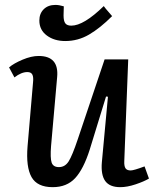

<svg xmlns="http://www.w3.org/2000/svg" viewBox="-20 -752 639 786"><path d="M439 -686Q404.8 -725.1 404.8 -727.1Q322.8 -647 272 -647Q254.9 -647 247.6 -656.2Q240.2 -665.5 240.2 -689L241.2 -726.1Q221.7 -731.9 207 -731.9Q176.8 -731.9 158.9 -714.1Q141.1 -696.3 141.1 -668Q141.1 -629.4 171.6 -606.7Q202.1 -584 247.1 -584Q299.3 -584 344.5 -610.4Q389.6 -636.7 439 -686ZM17.1 -476.1Q36.6 -492.7 72.5 -507.8Q108.4 -522.9 138.2 -522.9Q222.2 -522.9 213.9 -436L189 -153.8Q185.1 -105 191.4 -86.4Q197.8 -67.9 221.2 -67.9Q246.1 -67.9 261 -91.3Q275.9 -114.7 298.8 -183.1L408.2 -508.8H504.9L488.8 -92.8Q487.8 -72.3 493.7 -63.2Q499.5 -54.2 515.1 -54.2Q527.3 -54.2 571.8 -70.8L589.8 -21Q569.3 -8.8 534.9 2.7Q500.5 14.2 472.2 14.2Q428.7 14.2 410.6 -11.2Q392.6 -36.6 397 -87.9L421.9 -356L414.1 -356.9L347.2 -139.2Q321.8 -59.6 287.6 -22.7Q253.4 14.2 195.8 14.2Q132.3 14.2 109.1 -27.1Q85.9 -68.4 92.8 -152.8L115.2 -414.1Q117.7 -436 112.5 -446.5Q107.4 -457 91.8 -457Q67.4 -457 39.1 -435.1Z"/></svg>

Font: Literata Book Medium
Style: Italic
Weight: 500
Italic angle: -3°
Designer: Latin by Veronika Burian and Jose Scaglione. Greek by Irene Vlachou. Cyrillic by Vera Evstafieva
Foundry: TypeTogether
Version: Version 1.003;PS 001.003;hotconv 1.0.88;makeotf.lib2.5.64775